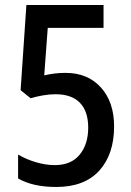

<svg xmlns="http://www.w3.org/2000/svg" viewBox="-20 -734 521 764"><path d="M241 -444Q329 -444 381.5 -386Q434 -328 434 -231Q434 -120 375 -55Q316 10 204 10Q110 10 52 -24V-119Q84 -100 123 -88.5Q162 -77 198 -77Q263 -77 297 -118.5Q331 -160 331 -226Q331 -291 298 -325Q265 -359 201 -359Q177 -359 151 -354.5Q125 -350 102 -343L62 -375L85 -714H392V-623H170L156 -434Q176 -439 197.5 -441.5Q219 -444 241 -444Z"/></svg>

Font: Noto Sans Georgian Condensed Medium
Style: Regular
Weight: 500
Width: 3
Designer: Monotype Design Team, Akaki Razmadze
Foundry: Google LLC
Version: Version 2.005; ttfautohint (v1.8.4.7-5d5b)